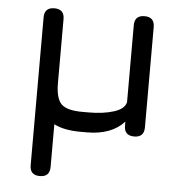

<svg xmlns="http://www.w3.org/2000/svg" viewBox="-51 -557 774 806"><g transform="rotate(5 336.0 -153.5)"><path d="M104 158V-465Q104 -507 146 -507Q188 -507 188 -465V-196Q188 -131 211.8 -107.5Q235.5 -84 300 -84H328Q388 -84 432.8 -98Q477.5 -112 484 -141V-465Q484 -507 526 -507Q568 -507 568 -465V-42Q568 0 526 0Q484 0 484 -42V-59Q458 -30 418.5 -15Q379 0 328 0H300Q230.5 0 188 -22V158Q188 200 146 200Q104 200 104 158Z"/></g></svg>

Font: Jura Light
Style: Bold
Weight: 700
Version: Version 5.104